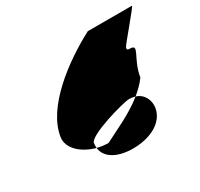

<svg xmlns="http://www.w3.org/2000/svg" viewBox="-129 -864 957 919"><g transform="rotate(-30 349.0 -404.5)"><path d="M88 -329C78 -267 140 -216 211 -197C210 -205 211 -215 212 -224C218 -262 429 -322 463 -322C475 -322 486 -320 496 -317C520 -337 543 -359 561 -384C576 -480 643 -529 586 -529C575 -529 571 -531 573 -542C575 -552 706 -702 698 -702H454C302 -622 111 -480 88 -329ZM211 -197C218 -137 282 -107 362 -107C454 -107 539 -146 551 -224C556 -256 543 -302 496 -317C424 -259 333 -221 273 -189C253 -189 231 -192 211 -197Z"/></g></svg>

Font: Ampere
Style: Ita
Weight: 400
Version: Version 1